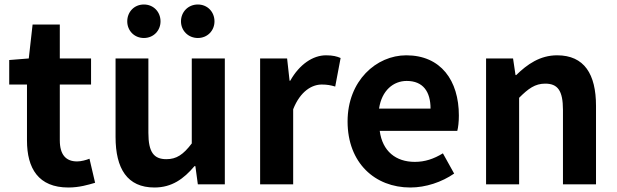

<svg xmlns="http://www.w3.org/2000/svg" viewBox="-20 -820 2744 854"><path d="M284 14C333 14 372 2 403 -7L378 -114C363 -108 341 -102 323 -102C273 -102 246 -132 246 -196V-444H385V-560H246V-711H125L108 -560L21 -553V-444H100V-195C100 -71 151 14 284 14Z M667 14C744 14 797 -24 845 -81H849L860 0H980V-560H833V-182C795 -132 765 -112 720 -112C665 -112 640 -142 640 -229V-560H494V-211C494 -70 546 14 667 14ZM620 -651C663 -651 694 -684 694 -725C694 -767 663 -800 620 -800C577 -800 546 -767 546 -725C546 -684 577 -651 620 -651ZM860 -651C903 -651 934 -684 934 -725C934 -767 903 -800 860 -800C817 -800 785 -767 785 -725C785 -684 817 -651 860 -651Z M1137 0H1284V-334C1316 -415 1368 -444 1411 -444C1435 -444 1451 -441 1471 -435L1495 -562C1479 -569 1461 -574 1430 -574C1372 -574 1312 -534 1271 -461H1268L1257 -560H1137Z M1805 14C1874 14 1945 -10 2000 -48L1950 -138C1909 -113 1870 -100 1825 -100C1741 -100 1681 -147 1669 -238H2014C2018 -252 2021 -279 2021 -306C2021 -462 1941 -574 1787 -574C1654 -574 1526 -461 1526 -280C1526 -95 1648 14 1805 14ZM1666 -337C1678 -418 1730 -460 1789 -460C1862 -460 1895 -412 1895 -337Z M2142 0H2289V-385C2330 -426 2360 -448 2405 -448C2460 -448 2484 -418 2484 -331V0H2631V-349C2631 -490 2579 -574 2458 -574C2382 -574 2325 -534 2276 -486H2273L2262 -560H2142Z"/></svg>

Font: Noto Sans CJK TC
Style: Bold
Weight: 700
Designer: Ryoko NISHIZUKA 西塚涼子 (kana, bopomofo & ideographs); Paul D. Hunt (Latin, Greek & Cyrillic); Sandoll Communications 산돌커뮤니
Foundry: Adobe
Version: Version 2.004;hotconv 1.0.118;makeotfexe 2.5.65603